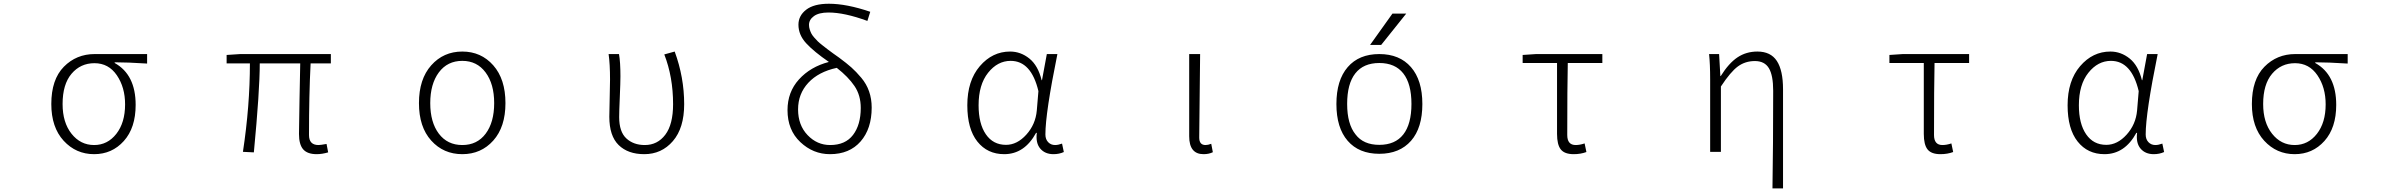

<svg xmlns="http://www.w3.org/2000/svg" viewBox="-20 -828 13040 1047"><path d="M493.2 12.7Q394.5 12.7 327.1 -60.5Q259.8 -133.8 259.8 -260.7Q259.8 -394.5 328.1 -463.9Q396.5 -533.2 496.1 -533.2H782.2V-481.4Q674.8 -488.3 605.5 -488.3V-484.4Q719.7 -420.9 719.7 -255.9Q719.7 -130.9 655.3 -59.1Q590.8 12.7 493.2 12.7ZM493.2 -37.1Q566.4 -37.1 614.3 -98.1Q662.1 -159.2 662.1 -258.8Q662.1 -351.6 617.2 -417.5Q572.3 -483.4 495.1 -483.4Q418.9 -483.4 370.1 -425.8Q321.3 -368.2 321.3 -260.7Q321.3 -160.2 370.1 -98.6Q418.9 -37.1 493.2 -37.1Z M1707 12.7Q1656.2 12.7 1633.3 -13.7Q1610.4 -40 1610.4 -97.7Q1610.4 -134.8 1613.3 -283.7Q1616.2 -432.6 1617.2 -482.4H1396.5Q1396.5 -334 1364.3 2.9L1304.7 0Q1342.8 -251 1342.8 -482.4H1215.8V-528.3L1290 -533.2H1784.2V-482.4H1673.8Q1665 -310.5 1665 -91.8Q1665 -37.1 1716.8 -37.1Q1727.5 -37.1 1760.7 -43L1769.5 2.9Q1736.3 12.7 1707 12.7Z M2264.6 -265.6Q2264.6 -396.5 2331.5 -471.7Q2398.4 -546.9 2501 -546.9Q2603.5 -546.9 2669.9 -471.7Q2736.3 -396.5 2736.3 -265.6Q2736.3 -135.7 2669.9 -61.5Q2603.5 12.7 2501 12.7Q2398.4 12.7 2331.5 -61.5Q2264.6 -135.7 2264.6 -265.6ZM2501 -496.1Q2419.9 -496.1 2373 -433.1Q2326.2 -370.1 2326.2 -265.6Q2326.2 -161.1 2373 -99.1Q2419.9 -37.1 2501 -37.1Q2582 -37.1 2628.4 -99.1Q2674.8 -161.1 2674.8 -265.6Q2674.8 -370.1 2627.9 -433.1Q2581.1 -496.1 2501 -496.1Z M3493.2 12.7Q3404.3 12.7 3353.5 -37.1Q3302.7 -86.9 3302.7 -191.4Q3302.7 -225.6 3304.7 -293Q3306.6 -360.4 3306.6 -394.5Q3306.6 -479.5 3298.8 -533.2H3355.5Q3363.3 -489.3 3363.3 -412.1Q3363.3 -377.9 3359.9 -299.3Q3356.4 -220.7 3356.4 -189.5Q3356.4 -109.4 3395.5 -73.2Q3434.6 -37.1 3496.1 -37.1Q3565.4 -37.1 3607.9 -93.3Q3650.4 -149.4 3650.4 -259.8Q3650.4 -408.2 3602.5 -531.2L3659.2 -546.9Q3710.9 -406.2 3710.9 -259.8Q3710.9 -129.9 3649.4 -58.6Q3587.9 12.7 3493.2 12.7Z M4506.8 -37.1Q4589.8 -37.1 4631.8 -92.3Q4673.8 -147.5 4673.8 -239.3Q4673.8 -308.6 4639.6 -358.9Q4605.5 -409.2 4543 -458Q4443.4 -436.5 4387.7 -376.5Q4332 -316.4 4332 -231.4Q4332 -145.5 4383.8 -91.3Q4435.5 -37.1 4506.8 -37.1ZM4725.6 -763.7 4710 -713.9Q4585 -759.8 4498 -759.8Q4445.3 -759.8 4418.5 -740.2Q4391.6 -720.7 4391.6 -692.4Q4391.6 -679.7 4395.5 -667.5Q4399.4 -655.3 4404.3 -645.5Q4409.2 -635.7 4420.4 -623Q4431.6 -610.4 4439.5 -602.5Q4447.3 -594.7 4464.8 -581.1Q4482.4 -567.4 4491.7 -560.1Q4501 -552.7 4523.4 -536.6Q4545.9 -520.5 4555.7 -513.7Q4596.7 -483.4 4622.6 -460.4Q4648.4 -437.5 4676.8 -403.8Q4705.1 -370.1 4719.2 -329.6Q4733.4 -289.1 4733.4 -241.2Q4733.4 -126 4672.9 -56.6Q4612.3 12.7 4505.9 12.7Q4414.1 12.7 4344.2 -53.2Q4274.4 -119.1 4274.4 -227.5Q4274.4 -326.2 4336.9 -395Q4399.4 -463.9 4500 -490.2Q4418.9 -545.9 4376.5 -591.8Q4334 -637.7 4334 -693.4Q4334 -742.2 4376 -774.9Q4418 -807.6 4500 -807.6Q4596.7 -807.6 4725.6 -763.7Z M5456.1 12.7Q5364.3 12.7 5309.6 -56.2Q5254.9 -125 5254.9 -253.9Q5254.9 -387.7 5323.2 -467.3Q5391.6 -546.9 5488.3 -546.9Q5545.9 -546.9 5593.3 -508.8Q5640.6 -470.7 5660.2 -390.6H5662.1L5688.5 -533.2H5746.1Q5680.7 -211.9 5680.7 -94.7Q5680.7 -68.4 5695.8 -52.7Q5710.9 -37.1 5733.4 -37.1Q5750 -37.1 5771.5 -44.9L5781.2 1Q5755.9 12.7 5724.6 12.7Q5678.7 12.7 5652.8 -17.6Q5627 -47.9 5633.8 -103.5H5629.9Q5566.4 12.7 5456.1 12.7ZM5465.8 -38.1Q5526.4 -38.1 5576.7 -93.8Q5627 -149.4 5633.8 -225.6L5642.6 -331.1Q5603.5 -496.1 5491.2 -496.1Q5419.9 -496.1 5368.2 -431.2Q5316.4 -366.2 5316.4 -253.9Q5316.4 -153.3 5356 -95.7Q5395.5 -38.1 5465.8 -38.1Z M6543 12.7Q6464.8 12.7 6464.8 -85V-533.2H6524.4Q6519.5 -147.5 6519.5 -78.1Q6519.5 -37.1 6553.7 -37.1Q6567.4 -37.1 6585 -43.9L6593.8 2Q6572.3 12.7 6543 12.7Z M7372.1 -94.7Q7415 -38.1 7501.5 -38.1Q7587.9 -38.1 7632.3 -94.7Q7676.8 -151.4 7676.8 -261.2Q7676.8 -371.1 7632.3 -427.7Q7587.9 -484.4 7501.5 -484.4Q7415 -484.4 7370.6 -427.7Q7326.2 -371.1 7326.2 -261.2Q7326.2 -151.4 7372.1 -94.7ZM7674.8 -60.5Q7612.3 10.7 7501.5 10.7Q7390.6 10.7 7329.1 -60.1Q7267.6 -130.9 7267.6 -260.7Q7267.6 -390.6 7329.1 -461.9Q7390.6 -533.2 7501.5 -533.2Q7612.3 -533.2 7674.3 -461.9Q7736.3 -390.6 7736.3 -260.7Q7736.3 -130.9 7674.8 -60.5ZM7573.2 -753.9H7648.4L7511.7 -583H7451.2Z M8561.5 12.7Q8511.7 12.7 8491.2 -13.2Q8470.7 -39.1 8470.7 -97.7V-484.4H8283.2V-528.3L8356.4 -533.2H8717.8V-484.4H8529.3Q8526.4 -350.6 8526.4 -91.8Q8526.4 -37.1 8572.3 -37.1Q8594.7 -37.1 8621.1 -45.9L8630.9 1Q8599.6 12.7 8561.5 12.7Z M9703.1 199.2H9645.5Q9649.4 -36.1 9649.4 -333Q9649.4 -417 9626 -456.1Q9602.5 -495.1 9549.8 -495.1Q9497.1 -495.1 9457 -465.8Q9417 -436.5 9364.3 -356.4V0H9305.7V-394.5Q9305.7 -479.5 9299.8 -533.2H9354.5L9361.3 -413.1H9363.3Q9407.2 -483.4 9454.6 -515.1Q9502 -546.9 9563.5 -546.9Q9635.7 -546.9 9669.4 -495.6Q9703.1 -444.3 9703.1 -340.8Z M10561.5 12.7Q10511.7 12.7 10491.2 -13.2Q10470.7 -39.1 10470.7 -97.7V-484.4H10283.2V-528.3L10356.4 -533.2H10717.8V-484.4H10529.3Q10526.4 -350.6 10526.4 -91.8Q10526.4 -37.1 10572.3 -37.1Q10594.7 -37.1 10621.1 -45.9L10630.9 1Q10599.6 12.7 10561.5 12.7Z M11456.1 12.7Q11364.3 12.7 11309.6 -56.2Q11254.9 -125 11254.9 -253.9Q11254.9 -387.7 11323.2 -467.3Q11391.6 -546.9 11488.3 -546.9Q11545.9 -546.9 11593.3 -508.8Q11640.6 -470.7 11660.2 -390.6H11662.1L11688.5 -533.2H11746.1Q11680.7 -211.9 11680.7 -94.7Q11680.7 -68.4 11695.8 -52.7Q11710.9 -37.1 11733.4 -37.1Q11750 -37.1 11771.5 -44.9L11781.2 1Q11755.9 12.7 11724.6 12.7Q11678.7 12.7 11652.8 -17.6Q11627 -47.9 11633.8 -103.5H11629.9Q11566.4 12.7 11456.1 12.7ZM11465.8 -38.1Q11526.4 -38.1 11576.7 -93.8Q11627 -149.4 11633.8 -225.6L11642.6 -331.1Q11603.5 -496.1 11491.2 -496.1Q11419.9 -496.1 11368.2 -431.2Q11316.4 -366.2 11316.4 -253.9Q11316.4 -153.3 11356 -95.7Q11395.5 -38.1 11465.8 -38.1Z M12493.2 12.7Q12394.5 12.7 12327.1 -60.5Q12259.8 -133.8 12259.8 -260.7Q12259.8 -394.5 12328.1 -463.9Q12396.5 -533.2 12496.1 -533.2H12782.2V-481.4Q12674.8 -488.3 12605.5 -488.3V-484.4Q12719.7 -420.9 12719.7 -255.9Q12719.7 -130.9 12655.3 -59.1Q12590.8 12.7 12493.2 12.7ZM12493.2 -37.1Q12566.4 -37.1 12614.3 -98.1Q12662.1 -159.2 12662.1 -258.8Q12662.1 -351.6 12617.2 -417.5Q12572.3 -483.4 12495.1 -483.4Q12418.9 -483.4 12370.1 -425.8Q12321.3 -368.2 12321.3 -260.7Q12321.3 -160.2 12370.1 -98.6Q12418.9 -37.1 12493.2 -37.1Z"/></svg>

Font: Gen Shin Gothic Monospace Light
Style: Regular
Weight: 300
Designer: [Source Han Sans]
Ryoko NISHIZUKA  (kana & ideographs); Paul D. Hunt (Latin, Greek & Cyrillic); Wenlong ZHANG  (bopomofo
Version: Version 1.002.20150607